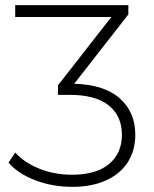

<svg xmlns="http://www.w3.org/2000/svg" viewBox="-20 -720 598 745"><path d="M505 -197Q505 -138 477 -92.5Q449 -47 393.5 -21Q338 5 260 5Q184 5 117 -20.5Q50 -46 13 -89L39 -128Q73 -90 131.5 -66Q190 -42 260 -42Q353 -42 403 -83.5Q453 -125 453 -197Q453 -270 402 -311Q351 -352 249 -352H205V-389L412 -654H39V-700H478V-664L268 -395Q384 -392 444.5 -338.5Q505 -285 505 -197Z"/></svg>

Font: Montserrat Alternates Light
Style: Regular
Weight: 300
Designer: Julieta Ulanovsky
Foundry: Julieta Ulanovsky
Version: Version 7.200